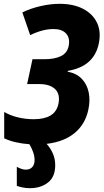

<svg xmlns="http://www.w3.org/2000/svg" viewBox="-20 -746 542 1005"><path d="M137 239Q116 239 99.5 235.5Q83 232 68 227V127Q80 134 92.5 138Q105 142 114 142Q137 142 149 128.5Q161 115 161 92Q161 72 153.5 50.5Q146 29 134 9Q54 3 2 -22V-160Q32 -142 72.5 -132Q113 -122 156 -122Q212 -122 244.5 -141.5Q277 -161 286 -203Q296 -253 268.5 -279.5Q241 -306 185 -306H122L150 -436H212Q266 -436 299.5 -452.5Q333 -469 340 -508Q347 -548 325.5 -571Q304 -594 260 -594Q203 -594 138 -562L97 -681Q140 -702 192 -714Q244 -726 292 -726Q365 -726 415.5 -699.5Q466 -673 488 -626.5Q510 -580 497 -518Q485 -459 445 -423Q405 -387 335 -375L334 -371Q381 -362 408.5 -333Q436 -304 444.5 -261.5Q453 -219 442 -170Q426 -96 371 -50Q316 -4 224 7Q244 29 256.5 57Q269 85 269 119Q269 180 231 209.5Q193 239 137 239Z"/></svg>

Font: Noto Sans Condensed ExtraBold
Style: Italic
Weight: 800
Width: 3
Italic angle: -12°
Designer: Monotype Design Team
Foundry: Monotype Imaging Inc.
Version: Version 2.013; ttfautohint (v1.8.4.7-5d5b)